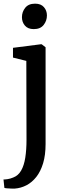

<svg xmlns="http://www.w3.org/2000/svg" viewBox="-32 -810 372 1072"><path d="M50 243Q42 243 29.8 242.8Q17.5 242.5 6.8 241.5Q-4 240.5 -7.5 239L-12.5 192Q-5 192.5 10.2 190.2Q25.5 188 42 181Q70 170.5 86.2 142Q102.5 113.5 109.2 69.8Q116 26 116 -30L115 -470L40.5 -488.5V-543L197 -563H200.5L222.5 -546V-6Q222.5 55.5 208.8 101.2Q195 147 170.8 177.8Q146.5 208.5 115.5 224.5Q84.5 240.5 50 243ZM156 -647.5Q124 -647.5 107.2 -667Q90.5 -686.5 90.5 -714Q90.5 -743.5 108.8 -766.5Q127 -789.5 163.5 -789.5H164.5Q196.5 -789.5 213.2 -770.2Q230 -751 230 -724Q230 -694 211.8 -670.8Q193.5 -647.5 157 -647.5Z"/></svg>

Font: Merriweather 28pt Medium
Style: Regular
Weight: 500
Version: Version 2.100